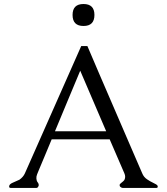

<svg xmlns="http://www.w3.org/2000/svg" viewBox="-20 -923 818 943"><path d="M443.8 -849.6Q443.8 -795.4 390.1 -795.4Q336.4 -795.4 336.4 -849.6Q336.4 -903.3 390.1 -903.3Q443.8 -903.3 443.8 -849.6ZM501.5 -278.3 374 -575.7Q342.8 -501 311.8 -426.8Q280.8 -352.5 250 -278.3ZM748 0H583Q578.6 0 574 -3.2Q569.3 -6.3 568.4 -9Q567.4 -11.7 567.4 -14.6Q567.4 -17.6 572.5 -22.2Q577.6 -26.9 584 -31.7Q590.3 -36.6 592.5 -42.7Q594.7 -48.8 594.7 -55.7Q594.7 -63 590.8 -71.8L518.6 -238.8H233.9Q216.3 -196.8 199 -155Q181.6 -113.3 170.7 -87.6Q159.7 -62 159.2 -56.4Q158.7 -50.8 158.7 -46.6Q158.7 -42.5 160.2 -37.1Q161.6 -31.7 165 -27.6Q168.5 -23.4 169.4 -19.3Q170.4 -15.1 170.4 -13.7Q170.4 -12.2 169.4 -10.3Q166 0 158.7 0H32.7Q22.9 0 25.4 -10.3Q27.3 -19 42 -25.4Q56.6 -31.7 75.7 -40.5Q94.2 -53.7 102.1 -71.3L378.9 -696.8H409.2Q433.6 -639.2 469.5 -555.7Q505.4 -472.2 543.7 -383.8Q582 -295.4 617.9 -211.9Q653.8 -128.4 678.7 -71.3Q686 -53.2 702.4 -42.2Q718.8 -31.2 729.7 -26.4Q740.7 -21.5 746.6 -17.6Q752.4 -13.7 753.7 -11Q754.9 -8.3 754.9 -6.6Q754.9 -4.9 753.7 -2.4Q752.4 0 748 0Z"/></svg>

Font: Caudex
Style: Regular
Weight: 400
Version: Version 1.04